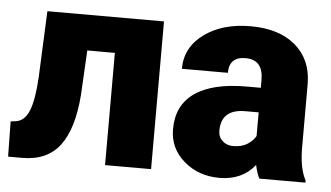

<svg xmlns="http://www.w3.org/2000/svg" viewBox="-43 -606 1179 684"><g transform="rotate(5 546.0 -264.0)"><path d="M518.1 -528.3V0H353.5V-401.4H254.9L246.1 -239.7Q236.8 -119.6 191.9 -60.1Q147 -0.5 58.6 0H6.8L4.9 -126L22 -127.9Q54.7 -131.8 70.6 -171.6Q86.4 -211.4 90.8 -292L101.1 -528.3Z M905.3 0Q896.5 -16.1 889.6 -47.4Q844.2 9.8 762.7 9.8Q688 9.8 635.7 -35.4Q583.5 -80.6 583.5 -148.9Q583.5 -234.9 647 -278.8Q710.4 -322.8 831.5 -322.8H882.3V-350.6Q882.3 -423.3 819.3 -423.3Q760.7 -423.3 760.7 -365.7H596.2Q596.2 -442.4 661.4 -490.2Q726.6 -538.1 827.6 -538.1Q928.7 -538.1 987.3 -488.8Q1045.9 -439.5 1047.4 -353.5V-119.6Q1048.3 -46.9 1069.8 -8.3V0ZM802.2 -107.4Q833 -107.4 853.3 -120.6Q873.5 -133.8 882.3 -150.4V-234.9H834.5Q748.5 -234.9 748.5 -157.7Q748.5 -135.3 763.7 -121.3Q778.8 -107.4 802.2 -107.4Z"/></g></svg>

Font: Sadagaat-English
Style: Regular
Weight: 900
Designer: Ahmed alsheikh
Foundry: Ahmed alsheikh Design
Version: Version 2.137;January 17, 2018;FontCreator 11.0.0.2408 64-bi